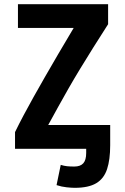

<svg xmlns="http://www.w3.org/2000/svg" viewBox="-20 -713 600 920"><path d="M338 187Q324 187 299.5 184.5Q275 182 251 174L271 77Q287 82 301.5 83.5Q316 85 336 85Q365 85 379 69.5Q393 54 393 20V0H52V-80Q71 -119 93 -160.5Q115 -202 140.5 -247.5Q166 -293 195.5 -344.5Q225 -396 259 -454Q293 -512 333 -579H66V-693H498V-597Q460 -538 426.5 -484.5Q393 -431 363.5 -382.5Q334 -334 308 -288.5Q282 -243 258 -199.5Q234 -156 211 -114H508V-17Q508 52 493 97.5Q478 143 441 165Q404 187 338 187Z"/></svg>

Font: Ubuntu Sans Mono
Style: Regular
Weight: 400
Monospace: yes
Designer: Dalton Maag Ltd
Foundry: Dalton Maag Ltd
Version: Version 1.006